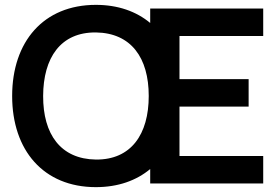

<svg xmlns="http://www.w3.org/2000/svg" viewBox="-20 -755 1153 790"><path d="M374.5 15C465.5 15 541 -12 598 -59.5V0H1063V-113H718.5V-316.5H1003V-429.5H718.5V-607H1063V-720H598V-660.5C541 -708 465.5 -735 374.5 -735C159 -735 30 -583.5 30 -360C30 -136.5 159 15 374.5 15ZM157.5 -360C158 -517.5 229.5 -623 374.5 -621.5C519.5 -619.5 592 -517.5 592 -360C592 -202.5 519.5 -97 374.5 -98.5C229.5 -100.5 157 -202.5 157.5 -360Z"/></svg>

Font: Eudonet
Style: Bold
Weight: 700
Designer: Mikhail Sharanda
Foundry: Mikhail Sharanda
Version: Version 4.503;Glyphs 3.1.2 (3151)